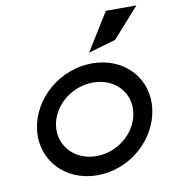

<svg xmlns="http://www.w3.org/2000/svg" viewBox="-78 -739 722 817"><g transform="rotate(-10 283.0 -330.5)"><path d="M451 -543 566 -672H434L333 -509ZM327 -381C420 -381 485 -312 474 -226C463 -140 381 -70 288 -70C195 -70 129 -140 140 -226C151 -312 234 -381 327 -381ZM278 11C417 11 539 -95 556 -226C573 -357 476 -462 337 -462C198 -462 75 -357 58 -226C41 -95 139 11 278 11Z"/></g></svg>

Font: Charger
Style: BdIt
Weight: 400
Designer: Jasper
Foundry: Cannot Into Space Fonts
Version: Version 0.98